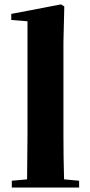

<svg xmlns="http://www.w3.org/2000/svg" viewBox="-20 -846 406 866"><path d="M101.1 0H33.2V-30.8L102.1 -37.1L104 -237.8V-750L30.8 -755.9V-783.2L254.9 -826.2L270 -816.9L266.1 -655.8V-237.8Q266.1 -189.5 266.8 -137.7Q267.6 -85.9 269 -37.1L336.9 -30.8V0Z"/></svg>

Font: Source Han Serif TW Heavy
Style: Regular
Weight: 900
Designer: Ryoko NISHIZUKA Ë•øÂ°öÊ∂ºÂ≠ê (kana & ideographs); Frank Grie√ühammer (Latin, Greek & Cyrillic); Wenlong ZHANG Âº†ÊñáÈæô 
Foundry: Adobe
Version: Version 2.003;hotconv 1.1.1;makeotfexe 2.6.0